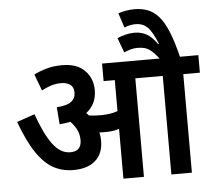

<svg xmlns="http://www.w3.org/2000/svg" viewBox="-59 -960 1135 1025"><g transform="rotate(-5 508.5 -448.0)"><path d="M460 -212Q460 -143 417.5 -106Q375 -69 300 -69Q241 -69 193 -95Q145 -121 103 -183Q61 -245 22 -351L118 -384Q155 -278 196.5 -221.5Q238 -165 291 -165Q351 -165 351 -225Q351 -255 339 -280Q327 -305 305 -327Q278 -321 247 -319L240 -411Q294 -414 317.5 -432Q341 -450 341 -481Q341 -511 321.5 -524Q302 -537 274 -537Q246 -537 220.5 -529Q195 -521 169 -507L136 -595Q165 -610 202.5 -621Q240 -632 288 -632Q366 -632 408 -590Q450 -548 450 -484Q450 -410 394 -366Q400 -360 407 -352Q435 -348 467 -348Q494 -348 516.5 -351Q539 -354 561 -362V-528H501V-622H1017V-528H928V0H818V-528H671V0H561V-267Q542 -260 522 -258Q502 -256 480 -256Q468 -256 455 -257Q460 -235 460 -212ZM815 -615Q790 -648 771 -664Q752 -680 734.5 -684.5Q717 -689 696 -689Q678 -689 660 -684Q642 -679 624 -671L595 -750Q618 -760 641.5 -765.5Q665 -771 687 -771Q724 -771 753 -754.5Q782 -738 809 -699L813 -700Q785 -769 760 -792.5Q735 -816 699 -816Q666 -816 637 -803L611 -882Q630 -888 652 -892Q674 -896 698 -896Q736 -896 767.5 -884.5Q799 -873 826 -843.5Q853 -814 876 -758.5Q899 -703 920 -615Z"/></g></svg>

Font: Noto Sans SemiCondensed SemiBold
Style: Regular
Weight: 600
Width: 4
Designer: Monotype Design Team
Foundry: Monotype Imaging Inc.
Version: Version 2.013; ttfautohint (v1.8.4.7-5d5b)